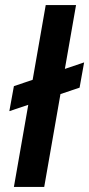

<svg xmlns="http://www.w3.org/2000/svg" viewBox="-20 -740 353 760"><path d="M17 -300 35 -399 313 -493 295 -393ZM35 0 161 -720H281L155 0Z"/></svg>

Font: DM Sans 9pt SemiBold
Style: Italic
Weight: 600
Italic angle: -10°
Version: Version 4.004;gftools[0.9.30]